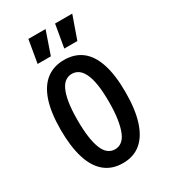

<svg xmlns="http://www.w3.org/2000/svg" viewBox="-178 -793 785 891"><g transform="rotate(-30 214.0 -347.5)"><path d="M214 12Q156 12 117 -20.5Q78 -53 59 -115.5Q40 -178 40 -266Q40 -359 60.5 -419.5Q81 -480 120 -510Q159 -540 215 -540Q271 -540 309.5 -510.5Q348 -481 368 -420.5Q388 -360 388 -268Q388 -176 368 -113.5Q348 -51 309.5 -19.5Q271 12 214 12ZM214 -62Q234 -62 250 -74Q266 -86 276.5 -111.5Q287 -137 293 -175.5Q299 -214 299 -267Q299 -322 293 -360Q287 -398 275.5 -421.5Q264 -445 248.5 -455.5Q233 -466 214 -466Q196 -466 180.5 -456Q165 -446 154 -423Q143 -400 136.5 -361.5Q130 -323 130 -266Q130 -214 135.5 -175.5Q141 -137 151.5 -111.5Q162 -86 178 -74Q194 -62 214 -62ZM171 -585H100L121 -707H213ZM313 -585H243L264 -707H356Z"/></g></svg>

Font: Bricolage Grotesque Condensed
Style: Regular
Weight: 400
Width: 3
Designer: Mathieu Triay
Foundry: Atelier Triay
Version: Version 1.000;gftools[0.9.30]